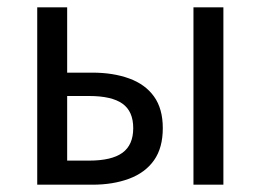

<svg xmlns="http://www.w3.org/2000/svg" viewBox="-20 -506 714 526"><path d="M82 0V-486H164V-307H233Q290 -307 334 -291Q378 -275 402 -241.5Q426 -208 426 -155Q426 -101 402 -67Q378 -33 334 -16.5Q290 0 233 0ZM164 -66H224Q286 -66 315.5 -87.5Q345 -109 345 -155Q345 -201 315.5 -222Q286 -243 224 -243H164ZM510 0V-486H592V0Z"/></svg>

Font: Source Sans 3
Style: Regular
Weight: 400
Designer: Paul D. Hunt
Foundry: Adobe
Version: Version 3.046;hotconv 1.0.118;makeotfexe 2.5.65603